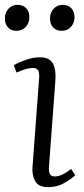

<svg xmlns="http://www.w3.org/2000/svg" viewBox="-36 -757 347 791"><path d="M125 -432Q127 -456 121.5 -466.5Q116 -477 99 -477Q74 -477 32 -458L21 -489Q41 -500 71 -510.5Q101 -521 128 -521Q168 -521 182 -495.5Q196 -470 192 -423L166 -74Q164 -50 169.5 -40Q175 -30 190 -30Q218 -30 257 -61L274 -35Q257 -19 228 -2.5Q199 14 163 14Q121 14 108 -12Q95 -38 98 -70ZM-16 -681Q-16 -704 -1.5 -720.5Q13 -737 36 -737Q59 -737 72 -723Q85 -709 85 -686Q85 -663 70.5 -646.5Q56 -630 32 -630Q10 -630 -3 -644Q-16 -658 -16 -681ZM170 -681Q170 -704 184.5 -720.5Q199 -737 222 -737Q245 -737 258 -723Q271 -709 271 -686Q271 -663 256.5 -646.5Q242 -630 218 -630Q196 -630 183 -644Q170 -658 170 -681Z"/></svg>

Font: Literata 36pt Light
Style: Italic
Weight: 300
Italic angle: -2°
Designer: Latin by Veronika Burian and Jose Scaglione. Greek by Irene Vlachou. Cyrillic by Vera Evstafieva
Foundry: TypeTogether
Version: Version 3.002